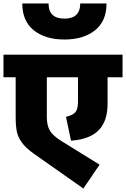

<svg xmlns="http://www.w3.org/2000/svg" viewBox="-40 -1010 724 1103"><path d="M664 -566H578V-414Q578 -313 526 -261Q474 -209 368 -202L339 -339Q373 -346 390.5 -363Q408 -380 408 -424V-566H229V-340Q229 -289 246.5 -259.5Q264 -230 314 -199L532 -64L439 73L153 -128Q107 -161 85 -192Q63 -223 56.5 -255.5Q50 -288 50 -340V-566H-20V-696H664ZM88 -990H239Q239 -903 330 -903Q421 -903 421 -990H572Q572 -889 506 -836Q440 -783 330 -783Q220 -783 154 -836Q88 -889 88 -990Z"/></svg>

Font: FiraGO Heavy
Style: Regular
Weight: 900
Designer: bBox Type
Foundry: bBox Type GmbH
Version: Version 1.001